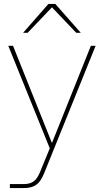

<svg xmlns="http://www.w3.org/2000/svg" viewBox="-20 -752 526 972"><path d="M30 200H101C173 200 190 160 212 104L464 -520H440L243 -28L46 -520H22L232 -1L192 96C172 147 159 180 98 180H30ZM97 -586H120L243 -715L366 -586H389L260 -732H225Z"/></svg>

Font: Aspekta 50
Style: Regular
Weight: 50
Designer: Ivo Dolenc
Version: Version 2.000